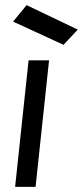

<svg xmlns="http://www.w3.org/2000/svg" viewBox="-20 -731 324 751"><path d="M39.1 0 91.8 -495.1H171.9L119.1 0ZM228.5 -555.7 31.2 -646.5 84 -710.9 284.2 -615.2Z"/></svg>

Font: Puritan
Style: Italic
Weight: 400
Version: 2.0a